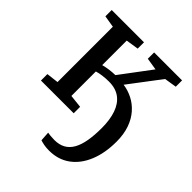

<svg xmlns="http://www.w3.org/2000/svg" viewBox="-218 -688 1066 1066"><g transform="rotate(45 314.5 -155.0)"><path d="M344.5 243.5Q322 243.5 304 240Q286 236.5 274.5 232.5L271 176.5Q278.5 178 293.8 179.5Q309 181 324 181Q362 181 388.8 166Q415.5 151 432 121.2Q448.5 91.5 456 48Q463.5 4.5 463.5 -52Q463.5 -117 447.2 -164.2Q431 -211.5 397 -237.2Q363 -263 309.5 -263Q284.5 -263 259.8 -259.8Q235 -256.5 218 -251V-59L295 -50.5V0H38V-50.5L109 -59V-493.5L39 -505V-554.5H292.5V-505L218 -493.5V-301Q238.5 -306.5 262.2 -309.8Q286 -313 309 -313.5L444 -493.5L372 -505V-554.5H591.5V-505L519.5 -493.5L379 -308Q417 -303 452.2 -285.2Q487.5 -267.5 515.2 -236.2Q543 -205 559 -160.2Q575 -115.5 575 -56.5Q575 33 547.2 100.5Q519.5 168 467.8 205.8Q416 243.5 344.5 243.5Z"/></g></svg>

Font: Merriweather 20pt Medium
Style: Regular
Weight: 500
Version: Version 2.100